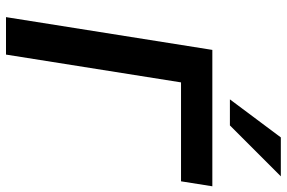

<svg xmlns="http://www.w3.org/2000/svg" viewBox="-182 -798 979 656"><g transform="rotate(90 308.0 -469.5)"><path d="M38 0 150 -705H616L599 -598H261L166 0ZM319 -765 449 -939H582L408 -765Z"/></g></svg>

Font: Nunito Sans 12pt ExtraLight
Style: Italic
Weight: 200
Italic angle: -9°
Designer: Vernon Adams
Foundry: Vernon Adams
Version: Version 3.101;gftools[0.9.27]